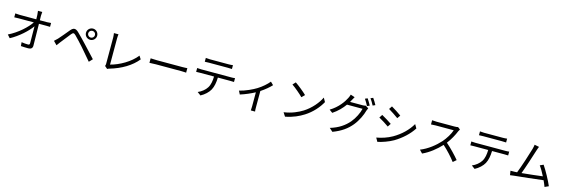

<svg xmlns="http://www.w3.org/2000/svg" viewBox="60 -2390 11791 4018"><g transform="rotate(15 5955.0 -381.0)"><path d="M86 -141 144 -76C323 -171 498 -333 581 -451L584 -88C584 -61 576 -48 547 -48C510 -48 454 -52 406 -60L413 22C462 26 521 28 573 28C633 28 664 0 664 -52C663 -177 660 -376 657 -526H816C840 -526 875 -525 898 -524V-608C878 -606 839 -602 813 -602H656L654 -699C654 -727 656 -755 660 -783H567C571 -762 573 -737 576 -699L579 -602H215C184 -602 152 -605 123 -608V-523C154 -525 183 -526 217 -526H546C467 -406 289 -240 86 -141Z M1704 -600C1704 -641 1737 -673 1778 -673C1818 -673 1851 -641 1851 -600C1851 -560 1818 -527 1778 -527C1737 -527 1704 -560 1704 -600ZM1656 -600C1656 -533 1711 -479 1778 -479C1845 -479 1899 -533 1899 -600C1899 -667 1845 -722 1778 -722C1711 -722 1656 -667 1656 -600ZM1053 -263 1128 -187C1143 -208 1165 -239 1185 -264C1231 -320 1314 -429 1362 -488C1396 -529 1415 -533 1454 -495C1496 -454 1589 -355 1647 -289C1711 -216 1799 -114 1870 -28L1939 -101C1862 -183 1762 -292 1695 -363C1636 -426 1551 -515 1490 -573C1422 -637 1375 -626 1321 -563C1258 -489 1171 -378 1124 -330C1097 -303 1079 -285 1053 -263Z M2222 -32 2280 18C2296 8 2311 3 2322 0C2571 -72 2777 -196 2907 -357L2862 -427C2738 -266 2506 -134 2315 -86C2315 -137 2315 -558 2315 -653C2315 -682 2318 -719 2322 -744H2223C2227 -724 2232 -679 2232 -653C2232 -558 2232 -143 2232 -81C2232 -61 2229 -48 2222 -32Z M3102 -433V-335C3133 -338 3186 -340 3241 -340C3316 -340 3715 -340 3790 -340C3835 -340 3877 -336 3897 -335V-433C3875 -431 3839 -428 3789 -428C3715 -428 3315 -428 3241 -428C3185 -428 3132 -431 3102 -433Z M4215 -740V-657C4240 -659 4273 -660 4306 -660C4363 -660 4655 -660 4710 -660C4739 -660 4774 -659 4803 -657V-740C4774 -736 4738 -734 4710 -734C4655 -734 4363 -734 4305 -734C4273 -734 4243 -737 4215 -740ZM4095 -489V-406C4123 -408 4152 -408 4182 -408H4482C4479 -314 4468 -230 4424 -160C4385 -97 4313 -39 4235 -7L4309 48C4394 4 4470 -68 4506 -135C4546 -209 4562 -300 4565 -408H4837C4861 -408 4893 -407 4915 -406V-489C4891 -485 4858 -484 4837 -484C4784 -484 4240 -484 4182 -484C4151 -484 4123 -486 4095 -489Z M5062 -258 5100 -184C5213 -219 5329 -271 5413 -316V-10C5413 21 5411 62 5409 78H5501C5497 62 5496 21 5496 -10V-366C5587 -425 5672 -498 5722 -553L5660 -613C5609 -549 5517 -467 5422 -409C5341 -359 5194 -289 5062 -258Z M6167 -733 6110 -672C6184 -622 6309 -515 6359 -463L6422 -526C6366 -582 6238 -686 6167 -733ZM6081 -63 6134 19C6300 -12 6427 -73 6527 -136C6678 -231 6795 -367 6863 -492L6815 -577C6757 -454 6635 -306 6481 -209C6386 -150 6256 -89 6081 -63Z M7705 -800 7652 -777C7679 -740 7713 -679 7733 -639L7787 -663C7766 -704 7730 -764 7705 -800ZM7815 -840 7762 -817C7790 -780 7823 -723 7845 -680L7898 -704C7880 -741 7841 -803 7815 -840ZM7436 -752 7344 -783C7338 -757 7323 -721 7313 -703C7269 -614 7171 -468 6998 -365L7068 -314C7178 -386 7261 -475 7322 -560H7659C7639 -469 7577 -339 7500 -248C7409 -141 7284 -51 7100 3L7173 69C7360 -1 7480 -92 7571 -203C7660 -312 7721 -447 7748 -548C7753 -564 7763 -587 7771 -601L7705 -641C7689 -635 7667 -632 7640 -632H7369L7392 -674C7402 -692 7420 -726 7436 -752Z M8241 -768 8196 -701C8255 -667 8363 -595 8411 -559L8458 -627C8415 -659 8300 -735 8241 -768ZM8091 -53 8137 28C8230 9 8368 -38 8469 -96C8628 -190 8767 -319 8853 -454L8805 -536C8724 -395 8592 -265 8426 -170C8325 -112 8201 -72 8091 -53ZM8090 -543 8046 -475C8106 -444 8215 -374 8264 -338L8310 -408C8266 -440 8149 -511 8090 -543Z M9740 -669 9689 -708C9673 -703 9647 -700 9614 -700C9577 -700 9268 -700 9228 -700C9198 -700 9141 -704 9127 -706V-615C9138 -616 9193 -620 9228 -620C9263 -620 9582 -620 9618 -620C9593 -537 9520 -419 9452 -342C9349 -227 9201 -108 9040 -45L9104 22C9252 -45 9387 -155 9494 -270C9596 -179 9702 -62 9769 27L9839 -33C9774 -112 9652 -242 9547 -332C9618 -422 9681 -539 9715 -625C9721 -639 9734 -661 9740 -669Z M10155 -740V-657C10180 -659 10213 -660 10246 -660C10303 -660 10595 -660 10650 -660C10679 -660 10714 -659 10743 -657V-740C10714 -736 10678 -734 10650 -734C10595 -734 10303 -734 10245 -734C10213 -734 10183 -737 10155 -740ZM10035 -489V-406C10063 -408 10092 -408 10122 -408H10422C10419 -314 10408 -230 10364 -160C10325 -97 10253 -39 10175 -7L10249 48C10334 4 10410 -68 10446 -135C10486 -209 10502 -300 10505 -408H10777C10801 -408 10833 -407 10855 -406V-489C10831 -485 10798 -484 10777 -484C10724 -484 10180 -484 10122 -484C10091 -484 10063 -486 10035 -489Z M11077 -111C11048 -110 11014 -109 10984 -110L10999 -17C11028 -21 11057 -26 11082 -28C11216 -40 11551 -77 11705 -97C11728 -48 11747 -2 11760 34L11844 -4C11802 -107 11693 -308 11622 -411L11547 -377C11584 -329 11629 -251 11669 -172C11559 -157 11367 -136 11220 -122C11270 -252 11369 -559 11398 -653C11411 -695 11422 -721 11432 -746L11332 -766C11329 -740 11325 -716 11313 -670C11285 -572 11183 -252 11127 -114Z"/></g></svg>

Font: GenYoGothic2 TW R
Style: Regular
Weight: 400
Version: Version 2.100;PS 2.1;hotconv 16.6.51;makeotf.lib2.5.65220 DE